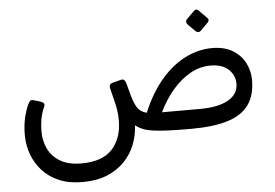

<svg xmlns="http://www.w3.org/2000/svg" viewBox="-54 -664 1370 957"><g transform="rotate(-5 630.5 -185.5)"><path d="M322 218Q255 218 205 197Q155 176 122 139.5Q89 103 72.5 58.5Q56 14 55 -32Q54 -68 59.5 -104Q65 -140 81 -182Q87 -196 93.5 -205Q100 -214 112 -210L147 -200Q160 -195 164 -189Q168 -183 163 -172Q149 -141 144 -110.5Q139 -80 139 -52Q139 -4 158 36Q177 76 218 100.5Q259 125 324 125Q430 125 479 70.5Q528 16 528 -72Q528 -98 525 -119.5Q522 -141 515.5 -167.5Q509 -194 499 -234Q493 -257 514 -262L552 -272Q566 -276 571.5 -271Q577 -266 581 -255L599 -188Q611 -148 624.5 -127.5Q638 -107 670 -98Q711 -196 767 -261Q823 -326 888.5 -358.5Q954 -391 1022 -391Q1083 -391 1124 -366.5Q1165 -342 1186 -302Q1207 -262 1207 -215Q1207 -139 1172.5 -91Q1138 -43 1066.5 -21Q995 1 884 1Q814 1 767.5 -1Q721 -3 691 -7.5Q661 -12 641 -20.5Q621 -29 606 -41Q604 8 586 54.5Q568 101 532.5 138Q497 175 445 196.5Q393 218 322 218ZM746 -94H935Q1027 -94 1077.5 -122.5Q1128 -151 1128 -204Q1128 -246 1096.5 -275.5Q1065 -305 1006 -305Q953 -305 904.5 -277.5Q856 -250 815.5 -202.5Q775 -155 746 -94ZM973 -481Q968 -476 961 -476.5Q954 -477 948 -482L910 -520Q905 -526 905 -533Q905 -540 910 -545L948 -583Q954 -589 960.5 -589Q967 -589 972 -583L1010 -545Q1024 -532 1011 -519Z"/></g></svg>

Font: RubikRegular
Style: Regular
Weight: 400
Designer: Hubert and Fischer
Foundry: Hubert and Fischer
Version: Version 2.300;gftools[0.9.30]